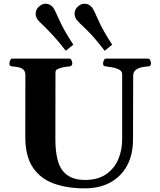

<svg xmlns="http://www.w3.org/2000/svg" viewBox="-20 -1012 873 1046"><path d="M705.6 -600.6 704.6 -252Q704.6 -171.4 673.1 -111.6Q641.6 -51.8 582.5 -18.8Q523.4 14.2 439.9 14.2Q348.1 14.2 274.9 -11.5Q201.7 -37.1 159.7 -98.6Q117.7 -160.2 117.7 -267.6L118.2 -602.5Q118.2 -623.5 106.9 -633.1Q95.7 -642.6 79.8 -645.8Q64 -648.9 48.8 -649.9Q38.6 -650.9 34.9 -654.1Q31.2 -657.2 31.2 -668Q31.2 -673.3 35.4 -683.1Q39.6 -692.9 47.9 -692.9H357.4Q365.7 -692.9 369.9 -683.1Q374 -673.3 374 -668Q374 -651.4 357.9 -649.9Q341.3 -648.9 323.7 -645.5Q306.2 -642.1 294.2 -635.7Q282.2 -629.4 282.2 -618.7L281.7 -255.9Q281.7 -132.3 321.3 -82Q360.8 -31.7 441.9 -31.7Q514.2 -31.7 559.1 -63.5Q604 -95.2 624.8 -145.3Q645.5 -195.3 645.5 -251V-607.4Q645.5 -624 629.4 -632.6Q613.3 -641.1 593 -644.8Q572.8 -648.4 559.1 -649.9Q548.8 -650.9 545.2 -654.1Q541.5 -657.2 541.5 -668Q541.5 -673.3 545.7 -683.1Q549.8 -692.9 558.1 -692.9H786.1Q794.4 -692.9 798.6 -683.1Q802.7 -673.3 802.7 -668Q802.7 -650.4 786.6 -649.9Q749 -648.4 727.3 -636.4Q705.6 -624.3 705.6 -600.6ZM338.4 -735.4Q298.8 -787.1 266.4 -821.5Q233.9 -856 212.9 -876Q191.9 -896 185.5 -904.3Q180.7 -911.1 177.5 -919.7Q174.3 -928.2 174.3 -937.5Q174.3 -948.7 179.4 -959.7Q184.6 -970.7 195.8 -979.5Q211.4 -991.7 229 -991.7Q241.7 -991.7 252.2 -985.8Q262.7 -980 269.5 -971.2Q278.8 -958.5 303.2 -902.8Q327.6 -847.2 379.4 -768.6ZM550.3 -735.4Q490.7 -813 449 -852.3Q407.2 -891.6 397.5 -904.3Q392.6 -911.1 389.4 -919.9Q386.2 -928.7 386.2 -938Q386.2 -949.2 391.4 -960Q396.5 -970.7 407.7 -979.5Q423.3 -991.7 440.9 -991.7Q453.6 -991.7 464.1 -985.8Q474.6 -980 481.4 -971.2Q491.2 -959 515.4 -903.1Q539.6 -847.2 591.3 -768.6Z"/></svg>

Font: Gelasio
Style: Regular
Weight: 400
Designer: Eben Sorkin
Foundry: Eben Sorkin
Version: Version 1.008